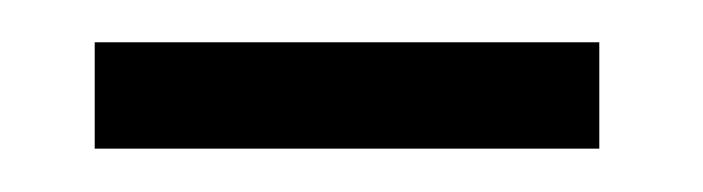

<svg xmlns="http://www.w3.org/2000/svg" viewBox="-20 -358 326 89"><path d="M257.8 -289.1H23.9V-338.4H257.8Z"/></svg>

Font: Shabnam Thin FD
Style: Thin-FD
Weight: 100
Foundry: DejaVu fonts team - Redesigned by Saber Rastikerdar - Based on Vazir font
Version: Version 5.0.0